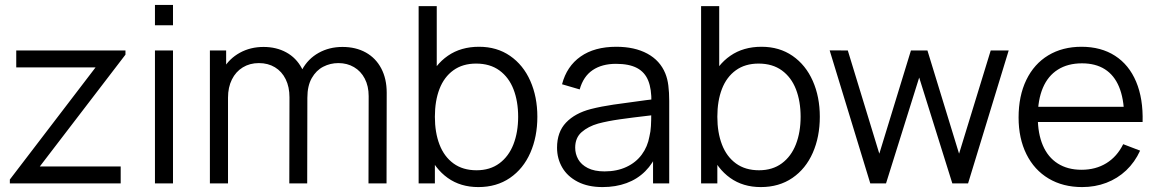

<svg xmlns="http://www.w3.org/2000/svg" viewBox="-20 -745 4702 780"><path d="M20 0V-15.7L368.3 -471.3H46V-540H489.7V-523L141.7 -68.7H470.3V0Z M609.5 -642.3V-725H682.8V-642.3ZM609.5 0V-540H682.8V0Z M1477.7 -354.3Q1477.7 -395.3 1461.8 -425.7Q1446 -456 1418.1 -472.3Q1390.2 -488.7 1354.7 -488.7Q1321.7 -488.7 1293.1 -473.9Q1264.5 -459.2 1246.6 -427.8Q1228.7 -396.3 1228.7 -348.3L1185 -361Q1183.3 -418.2 1207.3 -462.1Q1231.3 -506 1274.4 -530.2Q1317.5 -554.3 1371.3 -554.3Q1425.5 -554.3 1466.2 -531.7Q1506.8 -509 1528.9 -466.9Q1551 -424.8 1551 -368.3L1550.3 0H1477ZM832.7 0V-540H898.7V-407H906.3V0ZM1156 -349.7Q1156 -392 1140.5 -423.3Q1125 -454.7 1096.9 -471.7Q1068.8 -488.7 1031.7 -488.7Q994.7 -488.7 966.2 -471.2Q937.8 -453.8 922.1 -422.1Q906.3 -390.3 906.3 -348.3L862.7 -372.3Q862.7 -424 887.1 -465.5Q911.5 -507 954.4 -530.7Q997.3 -554.3 1050.7 -554.3Q1102.7 -554.3 1143 -532.2Q1183.3 -510.2 1206 -467.9Q1228.7 -425.7 1228.7 -366.3L1228 0H1155.3Z M1923.3 15Q1851 15 1798.9 -22.2Q1746.8 -59.5 1719.9 -124.2Q1693 -188.8 1693 -270.7Q1693 -353.3 1719.9 -417.7Q1746.8 -482 1799.6 -518.5Q1852.3 -555 1926.3 -555Q1998.7 -555 2052.2 -518Q2105.8 -481 2134.4 -416.3Q2163 -351.7 2163 -270.7Q2163 -189.2 2134.4 -124.2Q2105.8 -59.2 2051.6 -22.1Q1997.3 15 1923.3 15ZM1680.7 0V-720H1754.3V-406.7H1746.7V0ZM1916 -53.3Q1970.8 -53.3 2008.8 -81.5Q2046.8 -109.7 2065.9 -158.8Q2085 -208 2085 -270.7Q2085 -333.2 2066.2 -382Q2047.3 -430.8 2009 -458.8Q1970.7 -486.7 1914.3 -486.7Q1859.5 -486.7 1821.8 -459.4Q1784.2 -432.2 1765.4 -383.7Q1746.7 -335.2 1746.7 -270.7Q1746.7 -206.7 1765.5 -157.7Q1784.3 -108.7 1822.3 -81Q1860.3 -53.3 1916 -53.3Z M2427.7 15Q2368.7 15 2326.9 -6.6Q2285.2 -28.2 2264.1 -64.5Q2243 -100.8 2243 -145Q2243 -208.7 2279.5 -247Q2316 -285.3 2380.3 -302Q2422.7 -312.7 2471.7 -319.9Q2520.7 -327.2 2605 -338.2Q2618.3 -339.8 2630.4 -341.2Q2642.5 -342.7 2652.7 -344.3L2626.3 -328.7Q2627.3 -382.8 2613.5 -417.3Q2599.7 -451.8 2567.7 -468.8Q2535.7 -485.7 2482.3 -485.7Q2425.5 -485.7 2387.7 -460.2Q2349.8 -434.7 2335 -381.7L2263.3 -402.7Q2282.3 -475.7 2338.7 -515.3Q2395 -555 2483.7 -555Q2558.2 -555 2609.8 -527.1Q2661.3 -499.2 2682.7 -447Q2691.8 -425 2695.2 -397.1Q2698.7 -369.2 2698.7 -335.3V0H2633V-135.7L2652 -127.3Q2633.3 -81.3 2601.3 -49.3Q2569.3 -17.3 2525.4 -1.2Q2481.5 15 2427.7 15ZM2436 -48.7Q2486.2 -48.7 2524.8 -66.8Q2563.5 -84.8 2587.2 -117Q2611 -149.2 2618.3 -190.7Q2623.2 -210.3 2624.4 -232.8Q2625.7 -255.2 2625.7 -285.5V-294.7L2653.7 -280L2620 -275.7Q2547.3 -267.3 2498 -260.3Q2448.7 -253.3 2410 -243Q2369.2 -231.3 2342.9 -208.2Q2316.7 -185.2 2316.7 -145Q2316.7 -119.8 2328.9 -97.9Q2341.2 -76 2368 -62.3Q2394.8 -48.7 2436 -48.7Z M3070.8 15Q2998.5 15 2946.4 -22.2Q2894.3 -59.5 2867.4 -124.2Q2840.5 -188.8 2840.5 -270.7Q2840.5 -353.3 2867.4 -417.7Q2894.3 -482 2947.1 -518.5Q2999.8 -555 3073.8 -555Q3146.2 -555 3199.8 -518Q3253.3 -481 3281.9 -416.3Q3310.5 -351.7 3310.5 -270.7Q3310.5 -189.2 3281.9 -124.2Q3253.3 -59.2 3199.1 -22.1Q3144.8 15 3070.8 15ZM2828.2 0V-720H2901.8V-406.7H2894.2V0ZM3063.5 -53.3Q3118.3 -53.3 3156.3 -81.5Q3194.3 -109.7 3213.4 -158.8Q3232.5 -208 3232.5 -270.7Q3232.5 -333.2 3213.7 -382Q3194.8 -430.8 3156.5 -458.8Q3118.2 -486.7 3061.8 -486.7Q3007 -486.7 2969.3 -459.4Q2931.7 -432.2 2912.9 -383.7Q2894.2 -335.2 2894.2 -270.7Q2894.2 -206.7 2913 -157.7Q2931.8 -108.7 2969.8 -81Q3007.8 -53.3 3063.5 -53.3Z M3515.5 0 3350.5 -540.3 3424.2 -540 3552.2 -120.7 3680.7 -540H3747.7L3876.2 -120.7L4004.8 -540H4077.8L3912.8 0H3848.8L3714.2 -430L3579.5 0Z M4376.3 15Q4298.3 15 4239.9 -19.8Q4181.5 -54.7 4149.8 -118.7Q4118 -182.7 4118 -267.7Q4118 -355.3 4149.4 -420.2Q4180.8 -485.2 4238.5 -520.1Q4296.2 -555 4373.7 -555Q4453 -555 4509.8 -518.4Q4566.7 -481.8 4595.6 -412.9Q4624.5 -344 4621.8 -249.3H4547V-275.3Q4545.7 -345.5 4526 -392.6Q4506.3 -439.7 4468.5 -463.7Q4430.7 -487.7 4375.7 -487.7Q4318 -487.7 4277.7 -462.2Q4237.3 -436.8 4216.7 -388.2Q4196 -339.5 4196 -270Q4196 -202.2 4216.7 -154.1Q4237.3 -106 4277.3 -80.7Q4317.3 -55.3 4373.7 -55.3Q4431.2 -55.3 4474.6 -82Q4518 -108.7 4543 -159.3L4611.7 -133Q4590.3 -86.2 4555.2 -52.9Q4520 -19.7 4474.3 -2.3Q4428.7 15 4376.3 15ZM4170 -249.3V-311H4582.7V-249.3Z"/></svg>

Font: Manrope
Style: Regular
Weight: 400
Designer: Mikhail Sharanda
Foundry: Mikhail Sharanda
Version: Version 4.503